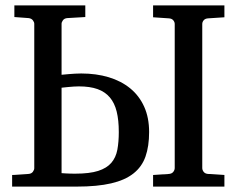

<svg xmlns="http://www.w3.org/2000/svg" viewBox="-20 -691 875 711"><path d="M419.9 -202.1Q419.9 -246.1 412.1 -277.8Q404.3 -309.6 386.7 -330.3Q369.1 -351.1 341.1 -361.1Q313 -371.1 272 -371.1Q263.7 -371.1 252.7 -370.4Q241.7 -369.6 231.9 -368.7Q220.2 -367.2 208 -366.2V-49.8Q215.3 -49.3 224.1 -48.8Q231.4 -48.3 240.2 -48.1Q249 -47.9 258.8 -47.9Q311.5 -47.9 343.5 -58.1Q375.5 -68.4 392.3 -88.1Q409.2 -107.9 414.6 -136.7Q419.9 -165.5 419.9 -202.1ZM532.2 -202.1Q532.2 -149.4 518.8 -111.3Q505.4 -73.2 474.1 -48.6Q442.9 -23.9 391.6 -12Q340.3 0 264.2 0H24.9V-43L85.9 -46.9Q96.7 -47.9 101.8 -54.9Q106.9 -62 106.9 -67.9V-603Q106.9 -608.9 101.8 -615.7Q96.7 -622.6 85.9 -624L33.2 -627.9V-670.9H295.9V-627.9L229 -624Q218.3 -623 213.1 -616Q208 -608.9 208 -603V-414.1Q221.2 -415 233.9 -416.5Q245.1 -417.5 257.6 -418.2Q270 -418.9 280.8 -418.9Q336.4 -418.9 382.6 -405Q428.7 -391.1 462.2 -363.8Q495.6 -336.4 513.9 -295.9Q532.2 -255.4 532.2 -202.1ZM546.9 0V-43L606 -46.9Q616.7 -47.9 621.8 -54.7Q627 -61.5 627 -68.8V-602.1Q627 -609.4 621.8 -615.7Q616.7 -622.1 606 -623L546.9 -627V-670.9H811V-627L750 -623Q739.3 -622.1 734.1 -615.7Q729 -609.4 729 -602.1V-68.8Q729 -61.5 734.1 -54.7Q739.3 -47.9 750 -46.9L811 -43V0Z"/></svg>

Font: Charis SIL CyrE
Style: Regular
Weight: 400
Foundry: SIL International
Version: Version 5.000